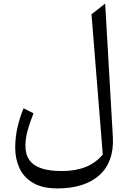

<svg xmlns="http://www.w3.org/2000/svg" viewBox="-20 -772 712 1067"><path d="M564.5 -752 488.5 -692.5 551.2 86.7Q511.6 134 455.4 156.2Q399.2 178.5 323.7 178.5Q256.3 178.5 211.5 164Q166.6 149.4 144 118.2Q121.3 87.1 121.3 38.3Q121.3 -0.2 132.6 -43.2Q143.9 -86.2 166.1 -142.4L110.8 -170.1Q89.3 -117.7 76.9 -62.8Q64.5 -8 64.5 49.6Q64.5 110.6 88 161.9Q111.5 213.3 163.4 244.2Q215.3 275.1 300.5 275.1Q373.9 275.1 432.3 256.8Q490.8 238.4 531.2 202.5Q571.7 166.6 591.3 113.2Q611 59.9 607.2 -10.5Z"/></svg>

Font: Pinar FD VF
Style: Regular
Weight: 300
Designer: Amin Abedi
Version: Version 2.000